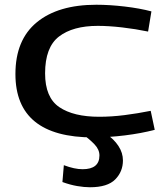

<svg xmlns="http://www.w3.org/2000/svg" viewBox="-20 -569 701 809"><path d="M45 -257Q45 -401 135 -475Q225 -549 386 -549Q442 -549 505.5 -541.5Q569 -534 618 -521L604 -436Q551 -447 494.5 -453.5Q438 -460 392 -460Q287 -460 228.5 -415Q170 -370 170 -260Q170 -158 230 -117.5Q290 -77 398 -77Q450 -77 505 -84Q560 -91 615 -102L632 -22Q575 -7 506 1.5Q437 10 373 10Q45 10 45 -257ZM249 127Q294 144 328 144Q399 144 399 86Q399 61 378 39Q357 17 327 -4H428Q460 17 479 46Q498 75 498 107Q498 154 465.5 187Q433 220 359 220Q335 220 305.5 215Q276 210 243 198Z"/></svg>

Font: Georama Extended Medium
Style: Regular
Weight: 500
Width: 7
Designer: Jean-Baptiste Levee
Foundry: Production Type
Version: Version 1.000